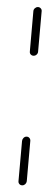

<svg xmlns="http://www.w3.org/2000/svg" viewBox="-20 -539 141 558"><path d="M44.8 -0.4Q39.6 -0.4 36.5 -3.9Q33.3 -7.4 33.7 -12.2L44.1 -129.6Q44.8 -134.8 48.5 -138.3Q52.2 -141.9 57 -141.9Q62.2 -141.9 65.4 -138.1Q68.5 -134.4 68.1 -129.6L57.8 -12.2Q57 -7 53.3 -3.7Q49.6 -0.4 44.8 -0.4ZM77.8 -377Q73 -377 69.6 -380.4Q66.3 -383.7 66.7 -388.9L77 -506.7Q77.4 -511.5 81.3 -515Q85.2 -518.5 90 -518.5Q94.8 -518.5 98.1 -515Q101.5 -511.5 101.1 -506.7L90.7 -388.9Q90.4 -384.1 86.7 -380.6Q83 -377 77.8 -377Z"/></svg>

Font: 26F Galaxy Sans Thin
Style: Italic
Weight: 100
Italic angle: -4.99998°
Designer: C₂₉H₂₅N₃O₅
Version: Version 1.200